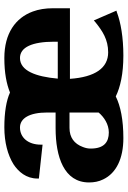

<svg xmlns="http://www.w3.org/2000/svg" viewBox="128 -706 588 884"><g transform="rotate(-90 422.0 -264.0)"><path d="M24 -148C24 -125 28 -103 38 -83C67 -22 135 10 228 10C312 10 376 -3 420 -25C463 -4 524 10 608 10C691 10 761 -2 808 -20L815 -22L770 -126L762 -119C721 -86 682 -60 623 -60C551 -60 509 -120 501 -236H826V-315C826 -349 821 -380 811 -407C782 -486 711 -538 597 -538C528 -538 478 -528 438 -512C401 -529 346 -538 278 -538C208 -538 150 -522 108 -496C73 -473 42 -437 42 -386V-379L198 -362V-370C198 -429 231 -466 277 -466C319 -466 346 -423 346 -341V-302H274C141 -302 24 -263 24 -148ZM180 -140C180 -153 182 -163 187 -176C202 -217 232 -238 275 -238H346V-104C325 -79 292 -57 254 -57C210 -57 180 -79 180 -140ZM502 -292C511 -393 538 -466 597 -466C647 -466 672 -409 672 -308V-292Z"/></g></svg>

Font: Aerodynamic
Style: Bd
Weight: 500
Designer: Google
Version: Version 2.000980; 2014